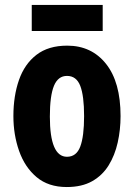

<svg xmlns="http://www.w3.org/2000/svg" viewBox="-20 -744 541 774"><path d="M466 -276Q466 -221 454.5 -169.5Q443 -118 418 -77.5Q393 -37 351.5 -13.5Q310 10 249 10Q175 10 127.5 -30Q80 -70 57 -135.5Q34 -201 34 -276Q34 -357 56.5 -421.5Q79 -486 127 -523Q175 -560 251 -560Q349 -560 407.5 -486.5Q466 -413 466 -276ZM181 -274Q181 -112 250 -112Q288 -112 303.5 -153Q319 -194 319 -276Q319 -358 303.5 -398Q288 -438 250 -438Q214 -438 197.5 -398Q181 -358 181 -274ZM394 -724V-619H108V-724Z"/></svg>

Font: Noto Sans Thai ExtCond ExtBd
Style: Regular
Weight: 800
Width: 2
Designer: Monotype Design Team
Foundry: Monotype Imaging Inc.
Version: Version 2.002; ttfautohint (v1.8.4.7-5d5b)